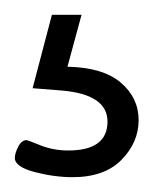

<svg xmlns="http://www.w3.org/2000/svg" viewBox="-20 -29 207 259"><path d="M90 -9 71 61Q119 62 143 82.5Q167 103 167 133Q167 163 144 186.5Q121 210 78 210Q53 210 26.5 203Q0 196 0 184Q0 178 4.5 169Q9 160 16 160Q17 160 34.5 167Q52 174 72 174Q125 174 125 135Q125 98 62 93L24 90L50 -9Z"/></svg>

Font: Dosis
Style: Book
Weight: 400
Designer: EdgarTolentino, PabloImpallari, IginoMarini
Foundry: EdgarTolentino, PabloImpallari, IginoMarini
Version: Version 1.007